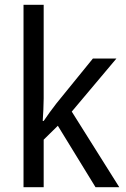

<svg xmlns="http://www.w3.org/2000/svg" viewBox="-20 -780 525 800"><path d="M162 -370V-760H78V0H162V-198L221 -256L378 0H477L279 -315L465 -536H367L215 -349C199 -329 174 -294 162 -276H158C160 -305 162 -343 162 -370Z"/></svg>

Font: Noto Sans Sinhala SemiCondensed
Style: Regular
Weight: 400
Width: 4
Designer: Jelle Bosma - Monotype Design Team
Foundry: Monotype Imaging Inc.
Version: Version 2.006